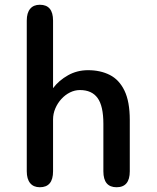

<svg xmlns="http://www.w3.org/2000/svg" viewBox="-20 -782 659 807"><path d="M470 5Q414.5 5 414.5 -62V-261.5Q414.5 -336.5 390.2 -370Q366 -403.5 316 -403.5Q294.5 -403.5 274.2 -393.5Q254 -383.5 238 -366Q222 -348.5 212.5 -326.2Q203 -304 203 -280V-62Q203 5 147.5 5Q121 5 106.8 -12.2Q92.5 -29.5 92.5 -62V-695.5Q92.5 -728 106.8 -745Q121 -762 147.5 -762Q203 -762 203 -695.5V-411.5Q227.5 -444 265.8 -465.5Q304 -487 350 -487Q402 -487 441.5 -467Q481 -447 503.2 -401Q525.5 -355 525.5 -277.5V-62Q525.5 5 470 5Z"/></svg>

Font: Sono Monospace Medium
Style: Regular
Weight: 500
Designer: Tyler Finck
Foundry: Tyler Finck
Version: Version 2.112